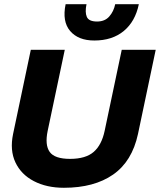

<svg xmlns="http://www.w3.org/2000/svg" viewBox="-20 -880 758 910"><path d="M427 -688Q351 -688 312.5 -733Q274 -778 291 -860H390Q382 -822 391.5 -800Q401 -778 440 -778Q477 -778 498 -802Q519 -826 526 -860H638Q621 -778 566.5 -733Q512 -688 427 -688ZM283 10Q201 10 140.5 -21.5Q80 -53 53 -110.5Q26 -168 42 -245L126 -644H287L206 -260Q192 -193 215.5 -160Q239 -127 312 -127Q386 -127 424 -160Q462 -193 476 -260L557 -644H718L634 -245Q606 -115 516 -52.5Q426 10 283 10Z"/></svg>

Font: Kanit SemiBold
Style: Italic
Weight: 600
Italic angle: -12°
Designer: Katatrad Team
Foundry: CadsonDemak
Version: Version 2.000; ttfautohint (v1.8.3)